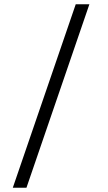

<svg xmlns="http://www.w3.org/2000/svg" viewBox="-20 -770 504 900"><path d="M40 110 335 -750H399L104 110Z"/></svg>

Font: Geist Light
Style: Regular
Weight: 400
Designer: Basement.studio, Andrés Briganti, Mateo Zaragoza
Foundry: Basement.studio, Vercel, Andrés Briganti, Guido Ferreyra, Mateo Zaragoza
Version: Version 1.401